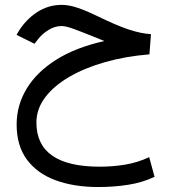

<svg xmlns="http://www.w3.org/2000/svg" viewBox="-20 -437 698 788"><path d="M408.2 -268.6Q398.9 -272.5 391.6 -275.4Q384.3 -278.3 363.8 -286.6Q314.5 -306.6 282.2 -318.4Q250 -330.1 232.9 -330.1Q205.1 -330.1 179 -314Q152.8 -297.9 134.8 -274.4L121.6 -257.3L47.9 -293.9L55.2 -306.6Q85.9 -356.9 132.1 -387Q178.2 -417 233.4 -417Q264.2 -417 301.3 -404.1Q338.4 -391.1 381.3 -370.1Q457 -333 507.3 -316.2Q557.6 -299.3 599.6 -296.9L593.3 -213.9Q495.6 -206.1 411.4 -182.1Q327.1 -158.2 263.7 -121.1Q200.2 -84 164.8 -36.6Q129.4 10.7 129.4 65.9Q129.4 247.1 389.6 247.1Q442.4 247.1 493.2 238.8Q543.9 230.5 592.3 208L614.3 288.6Q565.4 312 506.8 321.3Q448.2 330.6 382.8 330.6Q284.2 330.6 208.7 303Q133.3 275.4 90.8 218.5Q48.3 161.6 48.3 73.7Q48.3 -4.9 89.4 -73Q130.4 -141.1 210.4 -191.7Q290.5 -242.2 408.2 -268.6Z"/></svg>

Font: Vazir FD-UI
Style: Regular-FD-UI
Weight: 400
Designer: Saber Rastikerdar
Foundry: Saber Rastikerdar
Version: Version 30.1.0